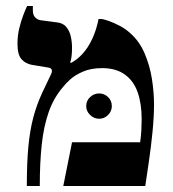

<svg xmlns="http://www.w3.org/2000/svg" viewBox="-20 -617 575 637"><path d="M69 0Q69 -76 74 -129.5Q79 -183 90 -225.5Q101 -268 120 -309L149 -370Q154 -380 151.5 -386Q149 -392 139 -393L85 -402Q64 -406 51 -421Q38 -436 38 -472Q38 -499 44 -523.5Q50 -548 57.5 -567.5Q65 -587 70 -597H89V-582Q89 -568 96 -560Q103 -552 114 -550L167 -543Q189 -541 200 -527.5Q211 -514 215 -495.5Q219 -477 219 -458Q219 -444 217.5 -431Q216 -418 213 -410L215 -408Q235 -418 253.5 -438Q272 -458 286 -488Q300 -518 307 -554H315Q322 -554 339.5 -548Q357 -542 377 -531.5Q397 -521 412 -507Q442 -481 459.5 -440.5Q477 -400 484 -355.5Q491 -311 491 -270Q491 -230 486 -179.5Q481 -129 474 -81.5Q467 -34 462 0H190L219 -145H445Q448 -165 449 -186Q450 -207 450 -222Q450 -272 437 -310Q424 -348 394.5 -369.5Q365 -391 319 -391Q282 -391 255.5 -379.5Q229 -368 213 -353.5Q197 -339 188 -327Q158 -292 141.5 -245Q125 -198 118.5 -137.5Q112 -77 112 0ZM309 -223Q292 -223 279 -235.5Q266 -248 266 -265Q266 -283 279 -295Q292 -307 309 -307Q326 -307 338.5 -295Q351 -283 351 -265Q351 -248 338.5 -235.5Q326 -223 309 -223Z"/></svg>

Font: Frank Ruhl Libre SemiBold
Style: Regular
Weight: 600
Designer: Yanek Iontef
Foundry: Fontef
Version: Version 6.003;gftools[0.9.30]